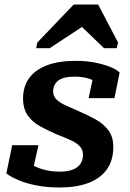

<svg xmlns="http://www.w3.org/2000/svg" viewBox="-20 -818 576 849"><path d="M244 11Q188 11 141.5 2Q95 -7 61.5 -21.5Q28 -36 8 -51L34 -176H150L120 -42Q102 -50 94.5 -61Q87 -72 88 -85Q89 -98 96 -109Q108 -96 130 -84.5Q152 -73 181.5 -66Q211 -59 245 -59Q276 -59 299 -67Q322 -75 334.5 -92Q347 -109 347 -134Q347 -153 337 -166Q327 -179 310 -189Q293 -199 271.5 -207.5Q250 -216 228 -225Q192 -241 158.5 -259Q125 -277 103.5 -306.5Q82 -336 82 -383Q82 -435 108.5 -472Q135 -509 187 -529Q239 -549 315 -549Q362 -549 401.5 -541Q441 -533 469 -521.5Q497 -510 509 -497L486 -384H372L394 -489Q406 -489 415.5 -480.5Q425 -472 429 -459.5Q433 -447 428 -435Q417 -448 400.5 -458Q384 -468 361.5 -473.5Q339 -479 309 -479Q260 -479 237.5 -461.5Q215 -444 215 -414Q215 -392 230.5 -377.5Q246 -363 272.5 -351Q299 -339 329 -326Q366 -310 401 -291Q436 -272 458.5 -243Q481 -214 481 -168Q481 -109 452.5 -69Q424 -29 371 -9Q318 11 244 11ZM414 -798H306L145 -630L140 -605H200L376 -721L311 -729L440 -605H496L502 -630Z"/></svg>

Font: Roboto Serif SemiBold
Style: Italic
Weight: 600
Italic angle: -10°
Version: Version 1.007